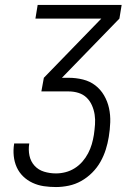

<svg xmlns="http://www.w3.org/2000/svg" viewBox="-20 -755 540 775"><path d="M206 0Q181 0 157 -3.5Q133 -7 111.5 -17Q90 -27 73.5 -43Q57 -59 47.5 -80Q38 -101 35.5 -125.5Q33 -150 37 -174Q37 -175 37 -175Q37 -175 37 -176H98Q98 -175 98 -175Q98 -175 98 -175Q94 -150 99 -126.5Q104 -103 119.5 -86Q135 -69 158 -62Q181 -55 206 -55Q225 -55 244.5 -60Q264 -65 281.5 -76Q299 -87 312.5 -102.5Q326 -118 335.5 -136Q345 -154 350.5 -173Q356 -192 359 -211Q362 -232 363.5 -252.5Q365 -273 362 -292.5Q359 -312 351 -330Q343 -348 329.5 -361Q316 -374 297 -380Q278 -386 257 -386H147L157 -441L389 -680H123L132 -735H471L462 -680L230 -441H257Q287 -441 315 -434Q343 -427 364.5 -410.5Q386 -394 400 -370Q414 -346 420 -318.5Q426 -291 425 -261.5Q424 -232 419 -202Q415 -177 407 -151.5Q399 -126 385.5 -102Q372 -78 352 -58Q332 -38 308 -24.5Q284 -11 257.5 -5.5Q231 0 206 0Z"/></svg>

Font: Iosevka SS04 Light
Style: Italic
Weight: 300
Italic angle: -9°
Monospace: yes
Designer: Belleve Invis
Foundry: Belleve Invis
Version: Version 19.0.0; ttfautohint (v1.8.4)